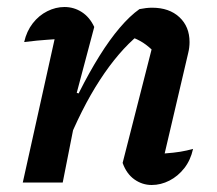

<svg xmlns="http://www.w3.org/2000/svg" viewBox="-20 -521 619 548"><path d="M330 -56 416 -393 423 -370Q404 -389 388.5 -399Q373 -409 351 -417L376 -422Q318 -374 265 -292.5Q212 -211 167 -98L155 -143Q179 -204 207 -259.5Q235 -315 264 -361.5Q293 -408 322 -442Q351 -476 378 -495Q388 -497 397 -498Q406 -499 414 -499Q463 -499 492 -472Q521 -445 521 -401Q521 -393 520 -385Q519 -377 517 -369L450 -83Q477 -85 495 -88Q513 -91 531 -96Q524 -64 506 -41Q488 -18 463.5 -5.5Q439 7 413 7Q386 7 363.5 -9Q341 -25 330 -56ZM45 0 148 -464 164 -411Q139 -409 114.5 -407.5Q90 -406 49 -401Q56 -432 73.5 -454.5Q91 -477 115 -489Q139 -501 164 -501Q191 -501 213.5 -486.5Q236 -472 249 -444L199 -256L209 -253L159 0Z"/></svg>

Font: Piazzolla Thin
Style: Bold Italic
Weight: 700
Italic angle: -11.3°
Version: Version 2.005